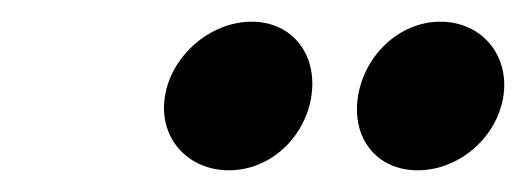

<svg xmlns="http://www.w3.org/2000/svg" viewBox="-20 -766 485 177"><path d="M132 -677C126 -639 153 -609 191 -609C229 -609 261 -639 267 -677C273 -715 250 -746 212 -746C174 -746 138 -715 132 -677ZM310 -677C304 -639 327 -609 365 -609C403 -609 438 -639 444 -677C450 -715 424 -746 386 -746C348 -746 316 -715 310 -677Z"/></svg>

Font: Ampere
Style: SCSuCndIta
Weight: 400
Version: Version 1